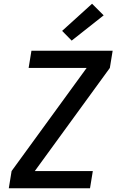

<svg xmlns="http://www.w3.org/2000/svg" viewBox="-20 -1006 640 1026"><path d="M27 0 42 -92 443 -643H133L148 -735H582L567 -643L166 -92H476L461 0ZM363 -789 312 -841 472 -986 534 -924Z"/></svg>

Font: Iosevka Aile Semibold
Style: Italic
Weight: 600
Italic angle: -9°
Designer: Belleve Invis
Foundry: Belleve Invis
Version: Version 31.1.0; ttfautohint (v1.8.4)